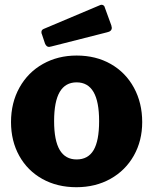

<svg xmlns="http://www.w3.org/2000/svg" viewBox="-20 -772 640 802"><path d="M26 -262Q26 -343 61.5 -406.5Q97 -470 159.5 -505Q222 -540 300 -540Q381 -540 443 -504.5Q505 -469 539.5 -405.5Q574 -342 574 -262Q574 -184 539 -122Q504 -60 441.5 -25Q379 10 299 10Q219 10 157 -24.5Q95 -59 60.5 -121Q26 -183 26 -262ZM394 -266Q394 -348 370.5 -388Q347 -428 300 -428Q253 -428 229.5 -388Q206 -348 206 -266Q206 -185 229.5 -145.5Q253 -106 300 -106Q348 -106 371 -145Q394 -184 394 -266ZM445 -666Q447 -658 447 -656Q447 -641 427 -637L195 -578Q187 -576 185 -576Q174 -576 168 -590L155 -629Q153 -632 153 -638Q153 -647 162 -651L399 -751Q401 -752 405 -752Q409 -752 413 -749Q417 -746 418 -740Z"/></svg>

Font: Libre Franklin ExtraBold
Style: Regular
Weight: 800
Designer: Pablo Impallari, Rodrigo Fuenzalida
Foundry: Impallari Type
Version: Version 1.002; ttfautohint (v1.5)